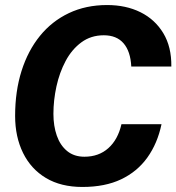

<svg xmlns="http://www.w3.org/2000/svg" viewBox="-20 -730 700 762"><path d="M307 12Q222 12 162.5 -23.5Q103 -59 71.5 -123Q40 -187 40 -270Q40 -368 65.5 -448.5Q91 -529 138.5 -587.5Q186 -646 253.5 -678Q321 -710 405 -710Q480 -710 537.5 -681.5Q595 -653 628 -598.5Q661 -544 660 -466H501Q498 -526 470.5 -558Q443 -590 392 -590Q341 -590 303 -562Q265 -534 240.5 -488Q216 -442 204 -387Q192 -332 192 -278Q192 -230 205.5 -191.5Q219 -153 246.5 -130.5Q274 -108 315 -108Q372 -108 410 -142Q448 -176 462 -237H621Q605 -161 565 -105Q525 -49 461 -18.5Q397 12 307 12Z"/></svg>

Font: Azeret Mono Thin SemiBold
Style: Italic
Weight: 600
Italic angle: -12°
Version: Version 1.002